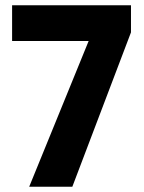

<svg xmlns="http://www.w3.org/2000/svg" viewBox="-20 -803 549 730"><path d="M91 -93H255L478 -680V-783H26V-647H317Z"/></svg>

Font: Noto Sans Kannada UI Condensed ExtraBold
Style: Regular
Weight: 800
Width: 3
Designer: Jelle Bosma - Monotype Design Team
Foundry: Monotype Imaging Inc.
Version: Version 2.005